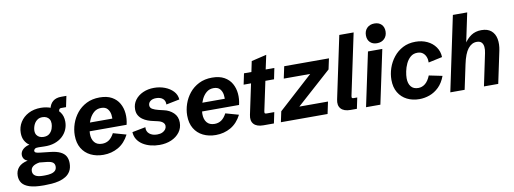

<svg xmlns="http://www.w3.org/2000/svg" viewBox="-112 -1217 4967 1855"><g transform="rotate(-10 2371.5 -290.0)"><path d="M188.5 203.1Q104.5 203.1 54.2 186.8Q3.9 170.4 -18.1 140.4Q-40 110.4 -40 69.3Q-40 20 -10.5 -13.4Q19 -46.9 80.6 -59.6Q56.2 -68.4 44.9 -85Q33.7 -101.6 33.7 -120.6Q33.7 -154.8 60.5 -178.2Q87.4 -201.7 124 -208Q95.7 -226.6 78.4 -257.8Q61 -289.1 61 -334Q61 -391.6 90.3 -438.5Q119.6 -485.4 171.9 -512.7Q224.1 -540 292.5 -540Q347.7 -540 396 -520.8Q444.3 -501.5 474.1 -463.1Q503.9 -424.8 503.9 -367.2Q503.9 -325.2 487.5 -288.3Q471.2 -251.5 440.2 -223.4Q409.2 -195.3 364.3 -179.9Q319.3 -164.6 262.2 -166.5L205.6 -168Q181.2 -168.9 170.2 -160.6Q159.2 -152.3 159.2 -139.6Q159.2 -130.4 168.7 -124.5Q178.2 -118.7 212.4 -114.7L309.1 -104Q370.6 -97.7 407.2 -79.8Q443.8 -62 459.7 -33.7Q475.6 -5.4 475.6 34.2Q475.6 81.1 457.5 112.1Q439.5 143.1 409.4 161.4Q379.4 179.7 343.3 188.7Q307.1 197.8 270.3 200.4Q233.4 203.1 201.2 203.1ZM202.1 110.4H222.2Q253.4 110.4 279.5 104.5Q305.7 98.6 321.3 84Q336.9 69.3 336.9 42.5Q336.9 18.1 320.3 4.2Q303.7 -9.8 260.3 -14.6L189 -22Q146 -15.1 124 2.4Q102.1 20 102.1 48.8Q102.1 78.6 126.7 94.5Q151.4 110.4 202.1 110.4ZM273.4 -258.3Q310.5 -258.3 331.8 -277.6Q353 -296.9 361.8 -323.5Q370.6 -350.1 370.6 -371.6Q370.6 -397.5 360.1 -414.6Q349.6 -431.6 332 -439.9Q314.5 -448.2 293 -448.2Q265.1 -448.2 246.1 -436Q227.1 -423.8 215.8 -405.8Q204.6 -387.7 199.5 -367.9Q194.3 -348.1 194.3 -332.5Q194.3 -307.1 205.3 -290.5Q216.3 -273.9 234.1 -266.1Q252 -258.3 273.4 -258.3ZM369.6 -446.8 384.3 -512.7Q394.5 -561 425.3 -585.9Q456.1 -610.8 506.3 -610.8H557.6L535.2 -503.9H486.3Q476.6 -503.9 471.2 -498.5Q465.8 -493.2 462.9 -479L453.1 -433.1Z M812.5 12.7Q742.7 12.7 688 -14.2Q633.3 -41 602.1 -93Q570.8 -145 570.8 -220.2Q570.8 -277.3 590.1 -333.7Q609.4 -390.1 647 -436.8Q684.6 -483.4 740.7 -511.7Q796.9 -540 870.1 -540Q941.9 -540 989 -513.7Q1036.1 -487.3 1061 -443.1Q1085.9 -398.9 1090.8 -344.7Q1095.7 -290.5 1082 -234.4H664.6L681.6 -317.4H973.6L953.6 -292Q959.5 -322.8 954.6 -356.4Q949.7 -390.1 929.4 -413.8Q909.2 -437.5 867.2 -437.5Q826.2 -437.5 797.4 -413.6Q768.6 -389.6 751 -352.8Q733.4 -315.9 725.6 -277.3Q717.8 -238.8 717.8 -210.4Q717.8 -156.7 743.4 -126Q769 -95.2 818.8 -95.2Q856 -95.2 884.8 -114.5Q913.6 -133.8 937 -177.7L1064.9 -141.6Q1024.4 -62.5 958.5 -24.9Q892.6 12.7 812.5 12.7Z M1363.3 12.7Q1317.9 12.7 1275.9 2Q1233.9 -8.8 1200.4 -30Q1167 -51.3 1147 -82.5Q1127 -113.8 1125 -154.8L1256.3 -180.2Q1252.4 -139.6 1281 -115.2Q1309.6 -90.8 1358.4 -90.8Q1387.7 -90.8 1408.2 -100.3Q1428.7 -109.9 1439.7 -125.2Q1450.7 -140.6 1450.7 -158.2Q1450.7 -178.7 1433.6 -193.8Q1416.5 -209 1383.3 -216.3L1338.4 -226.6Q1314.5 -231.4 1288.3 -241.2Q1262.2 -251 1239.5 -267.3Q1216.8 -283.7 1202.6 -308.1Q1188.5 -332.5 1188.5 -367.2Q1188.5 -418 1217.3 -457Q1246.1 -496.1 1294.9 -518.1Q1343.8 -540 1403.8 -540Q1460 -540 1509.3 -521.2Q1558.6 -502.4 1590.6 -468.3Q1622.6 -434.1 1626 -387.2L1494.6 -360.8Q1496.1 -397.9 1472.2 -418.2Q1448.2 -438.5 1406.7 -438.5Q1371.1 -438.5 1350.3 -422.4Q1329.6 -406.2 1329.6 -381.3Q1329.6 -356.9 1352.1 -344Q1374.5 -331.1 1410.6 -322.3L1460.4 -310.5Q1515.1 -298.8 1553.5 -262.5Q1591.8 -226.1 1591.8 -167.5Q1591.8 -113.3 1561 -72.5Q1530.3 -31.7 1478.8 -9.5Q1427.2 12.7 1363.3 12.7Z M1915.5 12.7Q1845.7 12.7 1791 -14.2Q1736.3 -41 1705.1 -93Q1673.8 -145 1673.8 -220.2Q1673.8 -277.3 1693.1 -333.7Q1712.4 -390.1 1750 -436.8Q1787.6 -483.4 1843.8 -511.7Q1899.9 -540 1973.1 -540Q2044.9 -540 2092 -513.7Q2139.2 -487.3 2164.1 -443.1Q2189 -398.9 2193.8 -344.7Q2198.7 -290.5 2185.1 -234.4H1767.6L1784.7 -317.4H2076.7L2056.6 -292Q2062.5 -322.8 2057.6 -356.4Q2052.7 -390.1 2032.5 -413.8Q2012.2 -437.5 1970.2 -437.5Q1929.2 -437.5 1900.4 -413.6Q1871.6 -389.6 1854 -352.8Q1836.4 -315.9 1828.6 -277.3Q1820.8 -238.8 1820.8 -210.4Q1820.8 -156.7 1846.4 -126Q1872.1 -95.2 1921.9 -95.2Q1959 -95.2 1987.8 -114.5Q2016.6 -133.8 2040 -177.7L2168 -141.6Q2127.4 -62.5 2061.5 -24.9Q1995.6 12.7 1915.5 12.7Z M2382.3 0Q2317.9 0 2288.8 -32.5Q2259.8 -64.9 2272.5 -123L2335.4 -419.9H2262.7L2285.2 -527.3H2357.9L2379.4 -630.9L2527.8 -666L2498 -527.3H2583L2561 -419.9H2476.1L2415.5 -134.3Q2412.1 -118.7 2415.5 -113Q2418.9 -107.4 2433.1 -107.4H2508.3L2485.8 0Z M2554.2 0 2576.2 -103.5 2914.1 -410.2H2654.8L2679.7 -527.3H3118.7L3096.2 -422.4L2755.9 -117.7H3037.1L3012.2 0Z M3237.3 0Q3172.9 0 3143.8 -32.5Q3114.7 -64.9 3127.4 -123L3256.3 -732.4H3397L3270.5 -134.3Q3267.1 -118.7 3270.5 -113Q3273.9 -107.4 3288.1 -107.4H3322.3L3299.8 0Z M3642.1 -527.3 3530.3 0H3389.6L3501.5 -527.3ZM3602.5 -590.3Q3559.1 -590.3 3533.9 -615.7Q3508.8 -641.1 3508.8 -683.1Q3508.8 -728 3536.4 -755.4Q3564 -782.7 3608.9 -782.7Q3652.3 -782.7 3677.5 -757.3Q3702.6 -731.9 3702.6 -689.9Q3702.6 -645.5 3675 -617.9Q3647.5 -590.3 3602.5 -590.3Z M3912.6 12.7Q3845.7 12.7 3792.2 -13.9Q3738.8 -40.5 3707.8 -92Q3676.8 -143.6 3676.8 -217.3Q3676.8 -274.9 3696 -331.8Q3715.3 -388.7 3752.7 -436Q3790 -483.4 3844.2 -511.7Q3898.4 -540 3968.8 -540Q4032.2 -540 4083 -516.1Q4133.8 -492.2 4164.3 -449.2Q4194.8 -406.2 4196.8 -349.6L4060.5 -320.3Q4062 -349.1 4052.2 -374.8Q4042.5 -400.4 4021.7 -416.3Q4001 -432.1 3968.3 -432.1Q3928.2 -432.1 3900.9 -408.4Q3873.5 -384.8 3856.4 -348.6Q3839.4 -312.5 3831.8 -274.2Q3824.2 -235.8 3824.2 -207Q3824.2 -155.8 3848.4 -125.5Q3872.6 -95.2 3919.9 -95.2Q3957.5 -95.2 3987.8 -119.6Q4018.1 -144 4039.6 -196.8L4169.9 -169.9Q4145 -103 4103.8 -63Q4062.5 -22.9 4012.7 -5.1Q3962.9 12.7 3912.6 12.7Z M4216.3 0 4370.6 -732.4H4511.2L4442.9 -408.2L4439 -429.7Q4471.7 -482.9 4514.4 -511.5Q4557.1 -540 4615.2 -540Q4676.8 -540 4711.7 -510Q4746.6 -480 4756.3 -429Q4766.1 -377.9 4752.9 -314.5L4686.5 0H4546.4L4612.3 -314.5Q4619.6 -347.7 4616.9 -375.2Q4614.3 -402.8 4598.9 -419.4Q4583.5 -436 4551.3 -436Q4502.4 -436 4466.1 -390.4Q4429.7 -344.7 4408.2 -241.7L4356.9 0Z"/></g></svg>

Font: Schibsted Grotesk
Style: Bold Italic
Weight: 700
Italic angle: -12°
Designer: Bakken & Baeck AS, Henrik Kongsvoll
Foundry: Schibsted ASA
Version: Version 1.100;gftools[0.9.25]